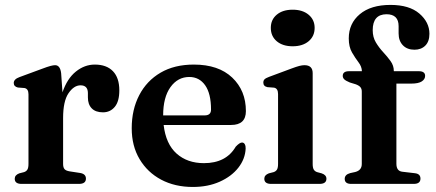

<svg xmlns="http://www.w3.org/2000/svg" viewBox="-20 -749 1774 782"><path d="M229 -451 234.5 -373Q253.5 -429 289 -457.5Q324.5 -486 366 -486Q414 -486 440 -459Q466 -432 466 -381Q466 -336 447.5 -313.8Q429 -291.5 399.5 -291.5Q369.5 -291.5 353.8 -307.5Q338 -323.5 338 -352V-370.5Q337.5 -401.5 308 -401.5Q281 -401.5 259 -369.2Q237 -337 237 -268V-81.5Q237 -67 242.8 -60.2Q248.5 -53.5 264 -51L306.5 -44.5Q330 -40.5 330 -21.5Q330 0 301.5 0H68Q40 0 40 -21Q40 -36 58.5 -43L78 -48Q87 -51 91.5 -58.2Q96 -65.5 96 -81.5V-365Q96 -387.5 79.5 -390.5L53 -392.5Q36 -396.5 36 -411Q36 -426.5 59.5 -435L149 -468Q174 -477.5 185.8 -480.5Q197.5 -483.5 204.5 -483.5Q225 -483.5 229 -451Z M981.5 -296.5Q981.5 -240 921 -240H646.5Q655.5 -162.5 699.2 -123.5Q743 -84.5 810.5 -84.5Q901 -84.5 940 -151.5Q956 -168.5 965.5 -168.5Q973.5 -168.5 977.2 -161.2Q981 -154 980.5 -143.5Q978.5 -101.5 950.8 -66Q923 -30.5 875 -9Q827 12.5 765.5 12.5Q692.5 12.5 636.5 -17.2Q580.5 -47 548.5 -100.8Q516.5 -154.5 516.5 -226.5Q516.5 -302.5 547 -361.2Q577.5 -420 634 -453Q690.5 -486 769.5 -486Q870 -486 925.8 -433Q981.5 -380 981.5 -296.5ZM751 -435.5Q704 -435.5 674.2 -394Q644.5 -352.5 644.5 -279H813.5Q839.5 -279 839.5 -302.5Q839.5 -368 815.5 -401.8Q791.5 -435.5 751 -435.5Z M1172 -560.5Q1131.5 -560.5 1107.2 -581Q1083 -601.5 1083 -635.5Q1083 -669 1107.2 -689.2Q1131.5 -709.5 1172 -709.5Q1212.5 -709.5 1237 -689Q1261.5 -668.5 1261.5 -635.5Q1261.5 -601.5 1237 -581Q1212.5 -560.5 1172 -560.5ZM1253.5 -451V-81.5Q1253.5 -65.5 1258 -58.2Q1262.5 -51 1271.5 -48L1290 -43Q1309.5 -36.5 1309.5 -21Q1309.5 0 1281 0H1084.5Q1056.5 0 1056.5 -21Q1056.5 -36 1075 -43L1094.5 -48Q1103.5 -51 1108 -58.2Q1112.5 -65.5 1112.5 -81.5V-366Q1112.5 -389 1096 -392L1069.5 -394Q1052.5 -397.5 1052.5 -412.5Q1052.5 -421 1057.5 -426Q1062.5 -431 1076 -436L1167.5 -470Q1187.5 -477.5 1199.2 -480.5Q1211 -483.5 1220 -483.5Q1253.5 -483.5 1253.5 -451Z M1594.5 -82Q1594.5 -52 1619 -49.5L1670 -43.5Q1692.5 -41 1692.5 -21.5Q1692.5 0 1665 0H1410.5Q1384 0 1384 -20.5Q1384 -38 1406.5 -44L1427 -48.5Q1453.5 -55.5 1453.5 -81V-376.5Q1453.5 -386.5 1448.5 -393.2Q1443.5 -400 1429.5 -405.5L1405 -413Q1388 -420 1382 -426Q1376 -432 1376 -440Q1376 -459 1402 -459H1454Q1453.5 -478 1440.2 -495.2Q1427 -512.5 1413.8 -535.2Q1400.5 -558 1400.5 -592.5Q1400.5 -653.5 1445.5 -691.2Q1490.5 -729 1570.5 -729Q1647 -729 1688 -693.8Q1729 -658.5 1729 -611.5Q1729 -580 1712.2 -563.2Q1695.5 -546.5 1668 -546.5Q1638.5 -546.5 1621 -564.5Q1603.5 -582.5 1603.5 -613V-642.5Q1603.5 -691 1554 -691Q1498 -690.5 1498 -626Q1498 -597.5 1511 -576Q1524 -554.5 1541 -536.2Q1558 -518 1571 -499.8Q1584 -481.5 1584 -460V-459H1685.5Q1711.5 -459 1711.5 -440Q1711.5 -426.5 1698 -417.5Q1684.5 -408.5 1655 -408.5H1594.5Z"/></svg>

Font: Fraunces 9pt SemiBold
Style: Regular
Weight: 600
Version: Version 1.000;[b76b70a41]